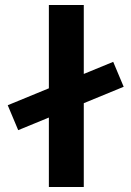

<svg xmlns="http://www.w3.org/2000/svg" viewBox="-20 -750 527 770"><path d="M53 -228 11 -328 434 -502 476 -402ZM176 0V-730H316V0Z"/></svg>

Font: M PLUS 1
Style: Bold
Weight: 700
Designer: Coji Morishita
Foundry: UNDERFOREST DESIGN
Version: Version 1.001